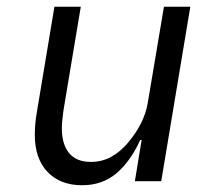

<svg xmlns="http://www.w3.org/2000/svg" viewBox="-20 -536 640 568"><path d="M399 -122H395Q365 -57 323.5 -22.5Q282 12 223 12Q158 12 120.5 -27.5Q83 -67 83 -137Q83 -170 89 -204L141 -516H219L168 -211L167 -203Q163 -175 163 -156Q163 -109 184.5 -83Q206 -57 249 -57Q281 -57 308 -71.5Q335 -86 358 -113Q407 -171 417 -231L465 -516H543L457 0H379Z"/></svg>

Font: iA Writer Mono V
Style: Regular
Weight: 400
Italic angle: -9.5°
Designer: Mike Abbink, Paul van der Laan, Pieter van Rosmalen
Foundry: Bold Monday
Version: Version 2.000